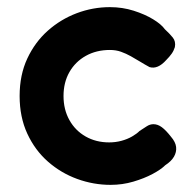

<svg xmlns="http://www.w3.org/2000/svg" viewBox="-20 -506 547 538"><path d="M290 12Q242 12 196.5 -4.5Q151 -21 114.5 -53Q78 -85 56.5 -131.5Q35 -178 35 -237Q35 -296 56.5 -342Q78 -388 114 -420Q150 -452 195 -469Q240 -486 288 -486Q323 -486 354.5 -476Q386 -466 409 -452Q432 -438 442 -424Q455 -412 464 -401Q473 -390 470 -374Q467 -364 461 -355.5Q455 -347 446 -338Q422 -311 399 -318Q386 -325 373 -333Q360 -341 346.5 -348.5Q333 -356 319 -361Q305 -366 288 -366Q250 -366 220.5 -349.5Q191 -333 174.5 -304Q158 -275 158 -237Q158 -199 174.5 -169.5Q191 -140 220 -123.5Q249 -107 286 -107Q304 -107 320.5 -111.5Q337 -116 350 -123.5Q363 -131 371 -139Q382 -146 391 -152Q400 -158 410 -158Q422 -158 433.5 -149.5Q445 -141 459 -123Q472 -108 473.5 -94Q475 -80 467.5 -67Q460 -54 443 -43Q431 -31 407.5 -18.5Q384 -6 353.5 3Q323 12 290 12Z"/></svg>

Font: Fredoka Medium
Style: Regular
Weight: 500
Designer: Ben Nathan
Foundry: Milena B. Brandão, Ben Nathan
Version: Version 2.001